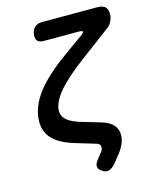

<svg xmlns="http://www.w3.org/2000/svg" viewBox="-131 -817 862 1076"><g transform="rotate(-15 300.0 -279.0)"><path d="M558 -599 376 -463Q284 -393 237.5 -340Q191 -287 182 -240Q176 -203 198.5 -178Q221 -153 275 -136L396 -100Q446 -85 467 -55.5Q488 -26 481 15Q477 37 464 61.5Q451 86 428 112L402 145Q383 166 364.5 170.5Q346 175 326 161Q306 148 305.5 131Q305 114 323 93L343 67Q351 59 354.5 52Q358 45 358 39Q361 27 355 19Q349 11 334 7L218 -28Q125 -56 86.5 -105.5Q48 -155 62 -233Q76 -308 138 -380Q200 -452 320 -536L407 -598Q427 -612 426 -618.5Q425 -625 403 -625H200Q174 -625 163.5 -638.5Q153 -652 157 -678Q162 -704 177.5 -717Q193 -730 219 -730H538Q574 -730 588 -712.5Q602 -695 597 -659Q593 -641 584 -626Q575 -611 558 -599Z"/></g></svg>

Font: Maple Mono SemiBold
Style: Italic
Weight: 600
Italic angle: -10°
Monospace: yes
Designer: subframe7536
Version: Version 7.000